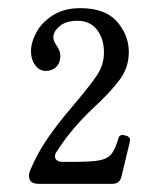

<svg xmlns="http://www.w3.org/2000/svg" viewBox="-20 -755 383 471"><path d="M53 -314Q51 -320 51 -324Q51 -330 54 -337Q71 -378 96 -414.5Q121 -451 156 -492Q201 -545 218 -570.5Q235 -596 235 -626Q235 -660 218 -682Q201 -704 170 -704Q142 -704 126.5 -691Q111 -678 111 -664Q111 -656 114.5 -650.5Q118 -645 119 -643Q128 -630 128 -618Q128 -601 118 -591Q108 -581 92 -581Q77 -581 66.5 -595Q56 -609 56 -629Q56 -651 69.5 -676Q83 -701 110.5 -718Q138 -735 177 -735Q238 -735 267 -702Q296 -669 296 -627Q296 -590 274 -560Q252 -530 211 -492Q156 -441 119 -383Q115 -378 115 -371Q115 -365 120 -361.5Q125 -358 133 -358H163Q206 -358 225.5 -362Q245 -366 254 -378Q263 -390 271 -417Q273 -424 281 -424L290 -422Q299 -419 299 -412Q299 -409 297 -401L278 -322Q274 -304 255 -304H75Q58 -304 53 -314Z"/></svg>

Font: Shippori Mincho B1
Style: Regular
Weight: 400
Designer: FONTDASU
Foundry: FONTDASU / Google Inc. / but / Adobe
Version: Version 3.110; ttfautohint (v1.8.3)